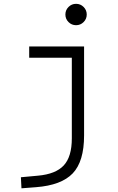

<svg xmlns="http://www.w3.org/2000/svg" viewBox="-20 -764 626 1018"><path d="M93.8 234.4 90.8 175.8 180.7 167.5Q275.4 159.2 318.1 113Q360.8 66.9 360.8 -30.3V-458H134.8V-517.6H425.8V-45.9Q425.8 92.3 365.5 155.3Q305.2 218.3 170.9 228.5ZM383.3 -630.4Q359.9 -630.4 343.3 -647Q326.7 -663.6 326.7 -687Q326.7 -710.4 343.3 -727.1Q359.9 -743.7 383.3 -743.7Q406.7 -743.7 423.3 -727.1Q439.9 -710.4 439.9 -687Q439.9 -663.6 423.3 -647Q406.7 -630.4 383.3 -630.4Z"/></svg>

Font: CaskaydiaMono NF Light
Style: Regular
Weight: 300
Designer: Aaron Bell
Foundry: Saja Typeworks
Version: Version 2111.001; ttfautohint (v1.8.4);Nerd Fonts 3.1.1